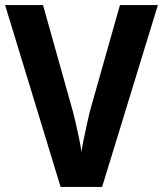

<svg xmlns="http://www.w3.org/2000/svg" viewBox="-20 -734 640 754"><path d="M600 -714 381 0H218L0 -714H149L266 -297Q270 -282 277 -252.5Q284 -223 290.5 -191Q297 -159 300 -138Q303 -159 309.5 -190.5Q316 -222 322.5 -251.5Q329 -281 333 -297L451 -714Z"/></svg>

Font: Noto Sans Devanagari UI SemiCondensed
Style: Bold
Weight: 700
Width: 4
Designer: Jelle Bosma - Monotype Design Team
Foundry: Monotype Imaging Inc.
Version: Version 2.004; ttfautohint (v1.8.4.7-5d5b)